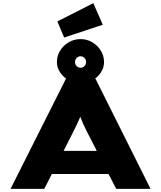

<svg xmlns="http://www.w3.org/2000/svg" viewBox="-20 -1198 1022 1218"><path d="M47 0 399 -700H585L935 0H717L530 -366Q518 -390 508.5 -410.5Q499 -431 492 -450Q485 -469 479 -486.5Q473 -504 468 -521H511Q506 -503 499.5 -484.5Q493 -466 485 -447Q477 -428 467.5 -408Q458 -388 447 -366L261 0ZM216 -94 282 -241H704L732 -94ZM491 -669Q451 -669 417 -688Q383 -707 362 -737.5Q341 -768 341 -804Q341 -844 361.5 -877Q382 -910 416 -930Q450 -950 491 -950Q531 -950 565 -930Q599 -910 619.5 -877Q640 -844 640 -804Q640 -768 619.5 -737.5Q599 -707 565 -688Q531 -669 491 -669ZM491 -768Q505 -768 515.5 -778.5Q526 -789 526 -804Q526 -820 515.5 -830.5Q505 -841 491 -841Q477 -841 466.5 -830.5Q456 -820 456 -804Q456 -789 466.5 -778.5Q477 -768 491 -768ZM387 -960 344 -1062 572 -1178 632 -1041Z"/></svg>

Font: Lexend Zetta Black
Style: Regular
Weight: 900
Designer: Bonnie Shaver-Troup, Thomas Jockin
Foundry: Lexend
Version: Version 1.007